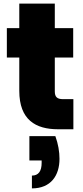

<svg xmlns="http://www.w3.org/2000/svg" viewBox="-20 -717 461 1065"><path d="M143 38V173H211V186C211 233 193 257 157 257V328C262 328 310 257 310 164C310 125 303 82 287 38ZM87 -213C87 -52 178 0 302 0H387V-167H330C297 -167 284 -179 284 -210V-398H386V-561H284V-697H87V-561H18V-398H87Z"/></svg>

Font: SVN-Poppins ExtraBold
Style: Regular
Weight: 800
Designer: Ninad Kale (Devanagari), Jonny Pinhorn (Latin)
Foundry: Indian Type Foundry
Version: Version 3.002 2017; ttfautohint (v1.8.3)